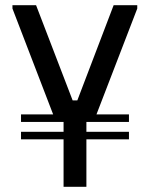

<svg xmlns="http://www.w3.org/2000/svg" viewBox="-20 -720 577 740"><path d="M225 -289H313V0H225ZM28 -700H119L260 -333H278L418 -700H509V-687L341 -251L196 -250L28 -687ZM61 -279H477V-250H61ZM61 -212H477V-183H61Z"/></svg>

Font: Phudu
Style: Regular
Weight: 400
Version: Version 1.005;gftools[0.9.23]